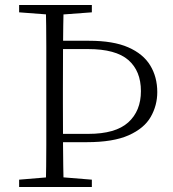

<svg xmlns="http://www.w3.org/2000/svg" viewBox="-20 -743 686 763"><path d="M198 -178V-211H331Q439 -211 489.5 -256.5Q540 -302 540 -381Q540 -461 490 -504.5Q440 -548 330 -548H198V-581H334Q430 -581 489.5 -555Q549 -529 577 -483Q605 -437 605 -377Q605 -324 579 -278.5Q553 -233 491.5 -205.5Q430 -178 325 -178ZM162 0Q164 -83 164 -166Q164 -249 164 -333V-390Q164 -474 164 -557.5Q164 -641 162 -723H233Q231 -641 230.5 -557.5Q230 -474 230 -391V-333Q230 -251 230.5 -167Q231 -83 233 0ZM188 -684 56 -694V-723H345V-694L210 -684ZM56 0V-29L188 -40H210L345 -29V0Z"/></svg>

Font: Noto Serif SC ExtraLight
Style: Regular
Weight: 200
Designer: Ryoko NISHIZUKA 西塚涼子 (kana & ideographs); Frank Grießhammer (Latin, Greek & Cyrillic); Wenlong ZHANG 张文龙 (bopomofo); San
Foundry: Adobe
Version: Version 2.002-H1;hotconv 1.1.0;makeotfexe 2.6.0